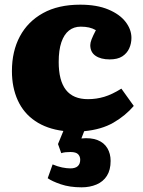

<svg xmlns="http://www.w3.org/2000/svg" viewBox="-20 -549 610 821"><path d="M329 252Q278 252 240 239Q202 226 184 213L205 154Q226 163 245.5 167Q265 171 281 171Q302 171 312.5 161.5Q323 152 323 134Q323 120 314 110.5Q305 101 281 101Q270 101 260 102Q250 103 242 106L228 67L251 11Q180 2 130.5 -31.5Q81 -65 56 -120Q31 -175 31 -245Q31 -330 65 -393.5Q99 -457 164 -493Q229 -529 323 -529Q394 -529 443 -508.5Q492 -488 517 -455.5Q542 -423 542 -387Q542 -363 532.5 -342Q523 -321 503 -308Q483 -295 449 -295Q411 -295 388.5 -310.5Q366 -326 366 -356Q366 -366 371.5 -380.5Q377 -395 390 -420Q376 -428 360.5 -431.5Q345 -435 325 -435Q296 -435 275 -418.5Q254 -402 242.5 -368.5Q231 -335 231 -284Q231 -204 262 -164.5Q293 -125 356 -125Q392 -125 425.5 -135Q459 -145 499 -170L552 -96Q516 -54 465 -24.5Q414 5 340 12L328 43Q369 39 397 50Q425 61 439 84.5Q453 108 453 139Q453 178 437 203Q421 228 392.5 240Q364 252 329 252Z"/></svg>

Font: Literata ExtraBold
Style: Regular
Weight: 800
Designer: Latin by Veronika Burian and Jose Scaglione. Greek by Irene Vlachou. Cyrillic by Vera Evstafieva.
Foundry: TypeTogether
Version: Version 3.103;gftools[0.9.29]